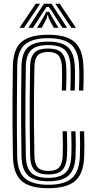

<svg xmlns="http://www.w3.org/2000/svg" viewBox="-20 -993 507 1022"><path d="M236.8 8.8Q137.8 8.8 94.1 -30.6Q50.5 -70 48.8 -160.8Q47.2 -240.8 46.8 -316.4Q46.2 -392 46.6 -471Q47 -550 48.5 -640Q50 -732.2 94.8 -770.1Q139.5 -808 236.5 -808Q333.8 -808 377.4 -769Q421 -730 424.2 -639.2Q425.5 -607.2 425.1 -575.1Q424.8 -543 423.5 -511H400.5Q401.8 -543 402.1 -575.1Q402.5 -607.2 401.2 -638.8Q398.2 -720 359.8 -754.9Q321.2 -789.8 236.5 -789.8Q151.5 -789.8 112.1 -755.6Q72.8 -721.5 71.5 -639.2Q70 -519.5 69.8 -400.1Q69.5 -280.8 71.5 -161.2Q73.2 -77 113.6 -43.2Q154 -9.5 236.8 -9.5Q324 -9.5 363.1 -44.8Q402.2 -80 405.2 -161.2Q406.5 -191 406.4 -224.8Q406.2 -258.5 405 -294.2H427.8Q429.2 -252.8 429.2 -220Q429.2 -187.2 428.2 -160.8Q425.2 -70.2 381 -30.8Q336.8 8.8 236.8 8.8ZM236.8 -28Q162 -28 129 -59Q96 -90 94.5 -161.2Q93 -249 92.5 -324.5Q92 -400 92.5 -475.6Q93 -551.2 94.2 -639.2Q95.5 -710.8 128.6 -741.1Q161.8 -771.5 236.5 -771.5Q312.2 -771.5 344 -739.5Q375.8 -707.5 378.2 -637.8Q379.5 -609.5 379.2 -580.9Q379 -552.2 377.8 -511H354.8Q356.2 -559 356.2 -586.6Q356.2 -614.2 355.5 -637.2Q353.5 -696.5 327.4 -724.8Q301.2 -753 236.5 -753Q172.5 -753 145.4 -726.1Q118.2 -699.2 117.5 -638.8Q116.2 -556.8 115.6 -481.2Q115 -405.8 115.2 -328.1Q115.5 -250.5 117.5 -162Q118.8 -100.8 146.1 -73.5Q173.5 -46.2 236.8 -46.2Q297 -46.2 326.8 -72.2Q356.5 -98.2 359.5 -163Q360.8 -188.8 360.6 -224.6Q360.5 -260.5 359.2 -294.2H382Q383.5 -256.2 383.5 -222.6Q383.5 -189 382.2 -162.2Q379.5 -91.5 346.2 -59.8Q313 -28 236.8 -28ZM236.8 -64.5Q186.5 -64.5 164.1 -87.4Q141.8 -110.2 140.5 -162Q138.8 -244.5 138.2 -319.6Q137.8 -394.8 138.2 -472.1Q138.8 -549.5 140.2 -638.8Q141.2 -689.8 163.2 -712.2Q185.2 -734.8 236.5 -734.8Q285.8 -734.8 308.1 -711.9Q330.5 -689 332.5 -636Q333.8 -606.5 333.4 -574.4Q333 -542.2 331.8 -511H309Q310.2 -545.5 310.5 -575.9Q310.8 -606.2 309.8 -636Q308 -679 291.1 -697.8Q274.2 -716.5 236.5 -716.5Q199.2 -716.5 181.8 -698.8Q164.2 -681 163.2 -637.8Q161.5 -558 160.9 -482.5Q160.2 -407 160.8 -328.9Q161.2 -250.8 163.2 -163Q164.2 -119.2 181.8 -101.1Q199.2 -83 236.8 -83Q277.8 -83 294.9 -102.4Q312 -121.8 313.8 -164Q315 -192.8 314.8 -226.2Q314.5 -259.8 313.2 -294.2H336.2Q337.5 -259.8 337.6 -225.9Q337.8 -192 336.5 -164Q334.5 -111.5 311.6 -88Q288.8 -64.5 236.8 -64.5ZM83.8 -845 170 -973H193.5L108 -845ZM130.8 -845 213.8 -973H254.2L337.2 -845H312.2L260 -926.5L240.2 -956H227.8L208 -926.2L155.8 -845ZM360 -845 274.5 -973H298L384.2 -845ZM177.2 -845 214.8 -907.8 226 -930.2H242L253.5 -907.8L291.5 -845H266.5L239.5 -895.2L235.8 -912H232.2L228.5 -895.2L202.2 -845Z"/></svg>

Font: Big Shoulders Inline Text
Style: Bold
Weight: 700
Designer: Patric King
Foundry: XO Type Co
Version: Version 1.000